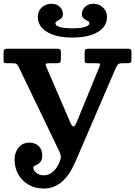

<svg xmlns="http://www.w3.org/2000/svg" viewBox="-20 -1016 738 1048"><path d="M489 -995.5Q521 -995.5 542.5 -975Q564 -954.5 564 -923.5Q564 -871 513.5 -841Q463 -811 375.5 -811Q287.5 -811 237 -841.2Q186.5 -871.5 186.5 -924.5Q186.5 -955 207.8 -975.2Q229 -995.5 261.5 -995.5Q288.5 -995.5 306 -979Q323.5 -962.5 323.5 -939Q323.5 -923 313.2 -915Q303 -907 292.8 -901.8Q282.5 -896.5 282.5 -888.5Q282.5 -861.5 379.5 -861.5Q422 -861.5 445 -869.2Q468 -877 468 -888.5Q468 -897 457.8 -902Q447.5 -907 437.2 -915Q427 -923 427 -939Q427 -962.5 444.5 -979Q462 -995.5 489 -995.5ZM59.5 -144.5Q59.5 -184.5 81.8 -211Q104 -237.5 140 -237.5Q171 -237.5 190.8 -219Q210.5 -200.5 210.5 -168Q210.5 -146.5 203.2 -135.8Q196 -125 186.2 -119.8Q176.5 -114.5 169.2 -111Q162 -107.5 162 -100Q162 -86.5 177.8 -72.8Q193.5 -59 220.5 -59Q247 -59 270 -79.5Q293 -100 307.5 -137.5Q313.5 -154 311.8 -165.2Q310 -176.5 302.5 -192L82 -650.5Q75.5 -663.5 69.5 -667.2Q63.5 -671 45 -671H17.5Q7.5 -671 3.5 -673.2Q-0.5 -675.5 -0.5 -685V-732Q-0.5 -750 16.5 -750H293.5Q305 -750 308.8 -745.8Q312.5 -741.5 312.5 -730V-695.5Q312.5 -682 309 -676.5Q305.5 -671 292 -671H252Q234.5 -671 230.8 -667.2Q227 -663.5 232 -653L362 -351.5Q373 -325.5 380.8 -325.2Q388.5 -325 398.5 -349L522.5 -651Q528.5 -666.5 524.8 -668.8Q521 -671 499 -671H459Q448 -671 445 -674.5Q442 -678 442 -688.5V-728Q442 -740.5 445.2 -745.2Q448.5 -750 461 -750H680Q691 -750 694.2 -745.8Q697.5 -741.5 697.5 -731V-693Q697.5 -680 693.5 -675.5Q689.5 -671 675.5 -671H651.5Q628.5 -671 622.8 -663.5Q617 -656 610.5 -641.5L389.5 -128.5Q357 -55.5 314.8 -21.2Q272.5 13 219.5 13Q170.5 13 134.8 -8.2Q99 -29.5 79.2 -65.5Q59.5 -101.5 59.5 -144.5Z"/></svg>

Font: Besley* Narrow Semi
Style: Regular
Weight: 600
Width: 4
Designer: Owen Earl
Foundry: indestructible type*
Version: Version 3.000; ttfautohint (v1.8.3)